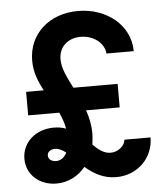

<svg xmlns="http://www.w3.org/2000/svg" viewBox="-52 -756 704 813"><g transform="rotate(-5 300.0 -350.0)"><path d="M61 -288H193C203 -266 212 -243 216 -218C201 -224 184 -227 164 -227C86 -227 29 -175 29 -106C29 -39 83 10 156 10C205 10 249 -13 279 -50C313 -21 354 5 410 5C500 5 569 -62 569 -150H458C455 -122 426 -100 395 -100C367 -100 344 -118 321 -141C323 -156 325 -172 325 -189C325 -224 318 -257 307 -288H450V-388H262C239 -433 218 -474 218 -512C218 -565 256 -600 311 -600C366 -600 411 -565 414 -520H530C530 -628 434 -710 309 -710C186 -710 98 -630 98 -517C98 -468 115 -427 136 -388H61ZM162 -85C143 -85 129 -96 129 -111C129 -126 142 -137 161 -137C177 -137 193 -129 208 -117C198 -97 182 -85 162 -85Z"/></g></svg>

Font: CommitMono
Style: Bold
Weight: 700
Monospace: yes
Designer: Eigil Nikolajsen
Foundry: Eigil Nikolajsen
Version: Version 1.143